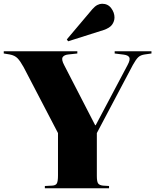

<svg xmlns="http://www.w3.org/2000/svg" viewBox="-38 -1003 827 1023"><path d="M201 0V-12L240 -14Q259 -15 265 -26Q271 -37 271 -69V-294L88 -645Q71 -676 56 -692Q41 -708 13 -713L-18 -718V-730H374V-718L328 -713Q304 -711 296 -698.5Q288 -686 304 -656L469 -336H472L642 -657Q657 -685 651 -697Q645 -709 621 -712L573 -718V-730H769V-718L734 -713Q711 -710 698.5 -698Q686 -686 670 -657L478 -294V-65Q478 -35 485 -25.5Q492 -16 511 -14L543 -12V0ZM325 -783 318 -793 454 -954Q468 -970 481 -976.5Q494 -983 506 -983Q537 -983 554.5 -959.5Q572 -936 572 -910Q572 -890 559.5 -872Q547 -854 514 -843Z"/></svg>

Font: Literata 72pt ExtraBold
Style: Regular
Weight: 800
Designer: Latin by Veronika Burian and Jose Scaglione. Greek by Irene Vlachou. Cyrillic by Vera Evstafieva.
Foundry: TypeTogether
Version: Version 3.002